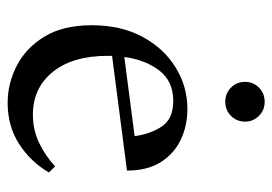

<svg xmlns="http://www.w3.org/2000/svg" viewBox="-125 -572 712 502"><g transform="rotate(90 231.0 -321.0)"><path d="M249 15Q198 15 151.5 -9Q105 -33 75.5 -81.5Q46 -130 46 -205Q46 -281 76 -337Q106 -393 156 -424Q206 -455 265 -455Q308 -455 344.5 -438Q381 -421 403.5 -386Q426 -351 426 -297L126 -258Q126 -253 126 -247Q126 -155 168 -103Q210 -51 280 -51Q320 -51 354 -67.5Q388 -84 415 -109L431 -93Q403 -45 356.5 -15Q310 15 249 15ZM244 -418Q192 -418 164 -381Q136 -344 129 -290L336 -317Q330 -360 310 -389Q290 -418 244 -418ZM246 -554Q224 -554 209 -569Q194 -584 194 -606Q194 -627 209 -642Q224 -657 246 -657Q268 -657 283 -642Q298 -627 298 -606Q298 -584 283 -569Q268 -554 246 -554Z"/></g></svg>

Font: Bona Nova SC
Style: Regular
Weight: 400
Designer: Mateusz Machalski
Foundry: Capitalics
Version: Version 4.001; ttfautohint (v1.8.4.7-5d5b)